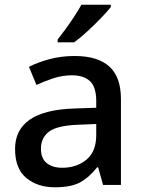

<svg xmlns="http://www.w3.org/2000/svg" viewBox="-20 -786 612 816"><path d="M297 -548Q395 -548 444.5 -503.5Q494 -459 494 -365V0H418L397 -75H393Q358 -31 319.5 -10.5Q281 10 213 10Q140 10 92 -29.5Q44 -69 44 -153Q44 -234 106.5 -277.5Q169 -321 298 -325L389 -328V-356Q389 -417 362 -441.5Q335 -466 286 -466Q246 -466 207.5 -453.5Q169 -441 135 -425L103 -502Q140 -521 190 -534.5Q240 -548 297 -548ZM316 -256Q224 -253 189 -227Q154 -201 154 -154Q154 -112 179 -92.5Q204 -73 244 -73Q306 -73 347.5 -107.5Q389 -142 389 -212V-259ZM451 -756Q436 -737 408.5 -708.5Q381 -680 350.5 -652Q320 -624 295 -606H225V-618Q240 -637 259 -663Q278 -689 296 -716.5Q314 -744 326 -766H451Z"/></svg>

Font: Noto Sans Khmer UI Medium
Style: Regular
Weight: 500
Designer: Danh Hong and the Monotype Design Team
Foundry: Monotype Imaging Inc.
Version: Version 2.002; ttfautohint (v1.8.4.7-5d5b)